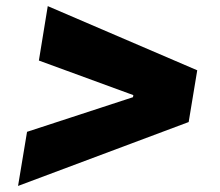

<svg xmlns="http://www.w3.org/2000/svg" viewBox="-20 -613 728 634"><path d="M603 -210 39.6 1 69.3 -177.7 424.8 -293.9 418 -285.2 421.4 -305.7 425.8 -296.9 108.4 -413.1 137.7 -592.8 631.3 -380.9Z"/></svg>

Font: Inter 20pt Black
Style: Italic
Weight: 900
Italic angle: -9.3988°
Version: Version 4.001;git-66647c0bb